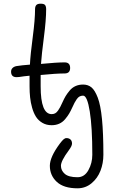

<svg xmlns="http://www.w3.org/2000/svg" viewBox="-20 -708 620 1040"><path d="M40 -319.8Q40 -332 48.1 -339.8Q56.2 -347.7 69.8 -350.1Q96.7 -354.5 142.1 -357.9Q145 -414.6 157.5 -508.3Q169.9 -602.1 169.9 -658.2Q169.9 -672.9 176.5 -680.4Q183.1 -688 200.2 -688Q218.3 -688 224.1 -680.7Q230 -673.3 230 -658.2Q230 -600.6 217.8 -506.6Q205.6 -412.6 202.1 -361.8Q287.1 -370.1 330.1 -370.1Q359.9 -370.1 359.9 -339.8Q359.9 -310.1 330.1 -310.1Q285.2 -310.1 200.2 -301.8V-240.2Q200.2 -89.8 259.8 -89.8Q270.5 -89.8 278.8 -94.2Q287.1 -98.6 294.7 -109.6Q302.2 -120.6 306.2 -128.4Q310.1 -136.2 317.9 -152.8Q327.1 -173.3 335.4 -187.3Q343.8 -201.2 357.2 -217.3Q370.6 -233.4 388.9 -241.7Q407.2 -250 430.2 -250Q457 -250 475.6 -234.6Q494.1 -219.2 509.5 -179.2Q524.9 -139.2 532.5 -62.3Q540 14.6 540 129.9Q540 176.3 524.2 217Q508.3 257.8 475.6 284.9Q442.9 312 399.9 312Q325.2 312 287.6 277.1Q250 242.2 250 189.9Q250 142.6 304.2 69.8Q316.4 53.7 324.2 46.9Q332 40 339.8 40Q353.5 40 361.8 47.6Q370.1 55.2 370.1 69.8Q370.1 83 352.1 106.9Q310.1 163.6 310.1 189.9Q310.1 215.8 331.1 233.9Q352.1 252 399.9 252Q437.5 252 458.7 213.9Q480 175.8 480 129.9Q480 -18.6 466.3 -104.2Q452.6 -189.9 430.2 -189.9Q419.4 -189.9 411.1 -185.5Q402.8 -181.2 395.3 -170.2Q387.7 -159.2 383.8 -151.4Q379.9 -143.6 372.1 -127Q362.8 -106.4 354.5 -92.5Q346.2 -78.6 332.8 -62.5Q319.3 -46.4 301 -38.1Q282.7 -29.8 259.8 -29.8Q231.4 -29.8 209.7 -42.5Q188 -55.2 175 -75.4Q162.1 -95.7 154.1 -124Q146 -152.3 143.1 -180.4Q140.1 -208.5 140.1 -240.2V-297.9Q107.4 -294.9 84 -291Q78.1 -290 69.8 -290Q40 -290 40 -319.8Z"/></svg>

Font: Pecita
Style: Book
Weight: 400
Width: 6
Version: Version 3.4.1